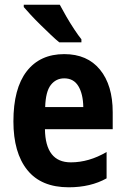

<svg xmlns="http://www.w3.org/2000/svg" viewBox="-20 -786 533 816"><path d="M253 -556Q351 -556 405 -490Q459 -424 459 -309V-237H171Q173 -96 281 -96Q358 -96 433 -140V-28Q365 10 272 10Q155 10 96 -63.5Q37 -137 37 -270Q37 -410 93.5 -483Q150 -556 253 -556ZM253 -453Q218 -453 196 -425Q174 -397 172 -331H334Q333 -387 313 -420Q293 -453 253 -453ZM234 -766Q245 -745 261.5 -716.5Q278 -688 295.5 -661.5Q313 -635 326 -619V-606H232Q217 -618 196 -638Q175 -658 152.5 -680Q130 -702 111 -722.5Q92 -743 81 -756V-766Z"/></svg>

Font: Noto Sans Gurmukhi Condensed
Style: Bold
Weight: 700
Width: 3
Designer: Jelle Bosma - Monotype Design Team
Foundry: Monotype Imaging Inc.
Version: Version 2.004; ttfautohint (v1.8.4.7-5d5b)